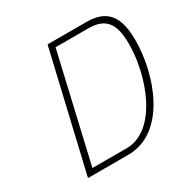

<svg xmlns="http://www.w3.org/2000/svg" viewBox="-157 -834 960 977"><g transform="rotate(-30 323.0 -346.0)"><path d="M608 -487C608 -300 511 -33 332 -33H131L276 -659H469C572 -659 608 -604 608 -487ZM323 0C545 0 646 -285 646 -487C646 -624 600 -692 476 -692H248L86 0H323Z"/></g></svg>

Font: RazerF5 Thin
Style: Italic
Weight: 250
Foundry: Razer Inc.
Version: Version 2